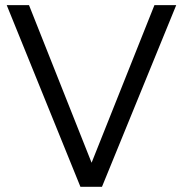

<svg xmlns="http://www.w3.org/2000/svg" viewBox="-20 -720 705 740"><path d="M5.9 -700.2H91.8L333 -92.8L575.2 -700.2H659.2L373 0H290Z"/></svg>

Font: Montserrat Light
Style: Regular
Weight: 300
Designer: Julieta Ulanovsky
Foundry: Julieta Ulanovsky
Version: Version 1.000;PS 002.000;hotconv 1.0.70;makeotf.lib2.5.58329